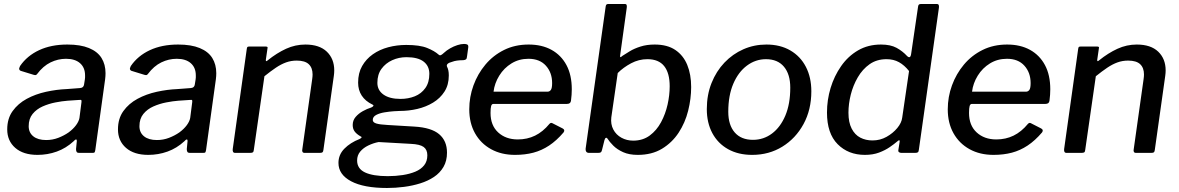

<svg xmlns="http://www.w3.org/2000/svg" viewBox="-20 -762 5876 957"><path d="M347 -58Q309 -23 263 -6.5Q217 10 167 10Q96 10 56 -25Q16 -60 16 -117Q16 -171 43 -208.5Q70 -246 113.5 -269.5Q157 -293 209.5 -304.5Q262 -316 312 -318L378 -323Q397 -324 399 -341L403 -366Q404 -371 404 -376Q404 -381 404 -386Q404 -425 379 -447Q354 -469 309 -469Q269 -469 232 -451Q195 -433 165 -393Q162 -389 158.5 -388Q155 -387 148 -389L83 -409Q78 -411 76 -416Q74 -421 80 -433Q115 -484 175 -512Q235 -540 316 -540Q381 -540 423.5 -522.5Q466 -505 486 -473Q506 -441 506 -397Q506 -390 505.5 -382.5Q505 -375 504 -367L455 -14Q453 -4 451 -2Q449 0 440 0H373Q365 0 362 -5Q359 -10 359 -19L363 -60Q362 -75 347 -58ZM386 -252Q387 -260 385.5 -262.5Q384 -265 376 -264L317 -260Q290 -258 256.5 -251.5Q223 -245 192.5 -231.5Q162 -218 142.5 -194Q123 -170 123 -133Q123 -101 146 -82.5Q169 -64 210 -64Q242 -64 270.5 -75Q299 -86 322 -102Q345 -119 359 -138Q373 -157 376 -174Z M899 -58Q861 -23 815 -6.5Q769 10 719 10Q648 10 608 -25Q568 -60 568 -117Q568 -171 595 -208.5Q622 -246 665.5 -269.5Q709 -293 761.5 -304.5Q814 -316 864 -318L930 -323Q949 -324 951 -341L955 -366Q956 -371 956 -376Q956 -381 956 -386Q956 -425 931 -447Q906 -469 861 -469Q821 -469 784 -451Q747 -433 717 -393Q714 -389 710.5 -388Q707 -387 700 -389L635 -409Q630 -411 628 -416Q626 -421 632 -433Q667 -484 727 -512Q787 -540 868 -540Q933 -540 975.5 -522.5Q1018 -505 1038 -473Q1058 -441 1058 -397Q1058 -390 1057.5 -382.5Q1057 -375 1056 -367L1007 -14Q1005 -4 1003 -2Q1001 0 992 0H925Q917 0 914 -5Q911 -10 911 -19L915 -60Q914 -75 899 -58ZM938 -252Q939 -260 937.5 -262.5Q936 -265 928 -264L869 -260Q842 -258 808.5 -251.5Q775 -245 744.5 -231.5Q714 -218 694.5 -194Q675 -170 675 -133Q675 -101 698 -82.5Q721 -64 762 -64Q794 -64 822.5 -75Q851 -86 874 -102Q897 -119 911 -138Q925 -157 928 -174Z M1152 0Q1144 0 1141.5 -5.5Q1139 -11 1140 -19L1210 -518Q1211 -526 1213.5 -528Q1216 -530 1222 -530H1305Q1310 -530 1312.5 -528Q1315 -526 1313 -519L1305 -464Q1304 -452 1314 -461Q1360 -498 1406 -519Q1452 -540 1502 -540Q1572 -540 1609 -504.5Q1646 -469 1646 -411Q1646 -405 1645.5 -398Q1645 -391 1644 -384L1592 -15Q1591 -6 1587.5 -3Q1584 0 1574 0H1498Q1490 0 1487.5 -5.5Q1485 -11 1487 -19L1536 -367Q1537 -374 1537.5 -380Q1538 -386 1538 -391Q1538 -424 1519 -442Q1500 -460 1459 -460Q1431 -460 1406 -451Q1381 -442 1355 -424.5Q1329 -407 1298 -382L1245 -14Q1244 -5 1240 -2.5Q1236 0 1226 0H1152Z M1909 175Q1793 175 1730 141.5Q1667 108 1667 50Q1667 9 1696.5 -21Q1726 -51 1772 -69Q1780 -73 1782 -76.5Q1784 -80 1776 -83Q1757 -94 1747.5 -107Q1738 -120 1738 -139Q1738 -162 1752.5 -179Q1767 -196 1788.5 -208Q1810 -220 1830 -226Q1839 -230 1841 -234Q1843 -238 1836 -241Q1801 -258 1783 -285.5Q1765 -313 1765 -350Q1765 -398 1785 -433Q1805 -468 1838.5 -491.5Q1872 -515 1915 -526.5Q1958 -538 2005 -538Q2072 -538 2109 -523Q2146 -508 2166 -490Q2172 -484 2179 -488Q2186 -492 2192 -498Q2206 -511 2223.5 -521Q2241 -531 2259.5 -537Q2278 -543 2293 -543Q2305 -543 2310 -539.5Q2315 -536 2314 -526L2308 -482Q2307 -470 2303 -466.5Q2299 -463 2289 -462Q2272 -462 2258 -460Q2244 -458 2234 -454Q2202 -446 2208 -430Q2212 -423 2214.5 -412Q2217 -401 2217 -386Q2217 -339 2195.5 -305.5Q2174 -272 2138.5 -250.5Q2103 -229 2060 -219Q2017 -209 1973 -209Q1964 -209 1942.5 -207.5Q1921 -206 1896.5 -202Q1872 -198 1855 -189Q1838 -180 1838 -164Q1838 -152 1855.5 -146.5Q1873 -141 1913 -139L2046 -131Q2130 -126 2169 -93Q2208 -60 2208 -1Q2208 40 2190.5 70Q2173 100 2143 120Q2113 140 2074.5 152Q2036 164 1993.5 169.5Q1951 175 1909 175ZM1913 116Q1952 116 1987.5 110.5Q2023 105 2050.5 93.5Q2078 82 2094 62Q2110 42 2110 12Q2110 -16 2091.5 -29.5Q2073 -43 2027 -45L1867 -54Q1841 -49 1816 -37Q1791 -25 1775.5 -6.5Q1760 12 1760 38Q1760 79 1799.5 97.5Q1839 116 1913 116ZM1976 -269Q2015 -269 2047.5 -282Q2080 -295 2100 -323Q2120 -351 2120 -394Q2120 -433 2091.5 -455Q2063 -477 2006 -477Q1968 -477 1935 -462Q1902 -447 1881.5 -419Q1861 -391 1861 -349Q1861 -312 1891.5 -290.5Q1922 -269 1976 -269Z M2547 10Q2479 10 2427.5 -18.5Q2376 -47 2347.5 -98Q2319 -149 2319 -217Q2319 -279 2340 -336.5Q2361 -394 2399.5 -440Q2438 -486 2492.5 -513Q2547 -540 2615 -540Q2681 -540 2729 -513.5Q2777 -487 2803.5 -437.5Q2830 -388 2830 -317Q2830 -304 2829 -289.5Q2828 -275 2826 -260Q2825 -252 2820 -248Q2815 -244 2805 -244H2439Q2431 -244 2428 -233.5Q2425 -223 2425 -199Q2425 -137 2463 -102Q2501 -67 2561 -67Q2608 -67 2647 -86Q2686 -105 2719 -145Q2724 -150 2728 -149.5Q2732 -149 2737 -146L2784 -122Q2798 -115 2789 -102Q2754 -61 2717 -36.5Q2680 -12 2638.5 -1Q2597 10 2547 10ZM2709 -305Q2719 -305 2725.5 -313.5Q2732 -322 2732 -348Q2732 -400 2701 -434.5Q2670 -469 2614 -469Q2567 -469 2529.5 -446Q2492 -423 2468.5 -385Q2445 -347 2440 -305Z M2916 0Q2906 0 2902 -6Q2898 -12 2899 -21L2999 -730Q3000 -737 3003 -739.5Q3006 -742 3011 -742H3095Q3102 -742 3103.5 -736.5Q3105 -731 3104 -724L3071 -486Q3070 -477 3072.5 -477Q3075 -477 3083 -484Q3097 -493 3119 -506.5Q3141 -520 3172.5 -530Q3204 -540 3243 -540Q3306 -540 3346 -513Q3386 -486 3405.5 -438.5Q3425 -391 3425 -328Q3425 -270 3410 -210Q3395 -150 3362.5 -100.5Q3330 -51 3279.5 -20.5Q3229 10 3159 10Q3116 10 3086 -3.5Q3056 -17 3037 -36Q3018 -55 3008 -71Q3005 -76 3000.5 -75Q2996 -74 2993 -64L2981 -16Q2979 -6 2975 -3Q2971 0 2961 0ZM3027 -177Q3023 -143 3037 -116.5Q3051 -90 3077.5 -75.5Q3104 -61 3136 -61Q3184 -61 3218.5 -86.5Q3253 -112 3275 -153Q3297 -194 3307.5 -241Q3318 -288 3318 -332Q3318 -398 3290.5 -432.5Q3263 -467 3207 -467Q3164 -467 3125.5 -446.5Q3087 -426 3059 -398Z M3729 10Q3660 10 3609 -18.5Q3558 -47 3530.5 -98.5Q3503 -150 3503 -218Q3503 -289 3526.5 -348Q3550 -407 3591 -450Q3632 -493 3685.5 -516.5Q3739 -540 3800 -540Q3869 -540 3919.5 -510.5Q3970 -481 3997 -428.5Q4024 -376 4024 -307Q4024 -215 3985 -143.5Q3946 -72 3879.5 -31Q3813 10 3729 10ZM3733 -65Q3786 -65 3828 -96.5Q3870 -128 3894.5 -186Q3919 -244 3919 -325Q3919 -392 3887.5 -429.5Q3856 -467 3798 -467Q3746 -467 3703 -435Q3660 -403 3635 -344.5Q3610 -286 3610 -205Q3610 -139 3642 -102Q3674 -65 3733 -65Z M4473 0Q4466 0 4461 -3.5Q4456 -7 4458 -16L4464 -54Q4466 -62 4462 -62.5Q4458 -63 4451 -56Q4437 -44 4414.5 -28.5Q4392 -13 4361.5 -1.5Q4331 10 4291 10Q4208 10 4155 -43.5Q4102 -97 4102 -201Q4102 -264 4120 -323.5Q4138 -383 4172.5 -432.5Q4207 -482 4257 -511Q4307 -540 4371 -540Q4419 -540 4449 -523.5Q4479 -507 4501 -483Q4509 -475 4514.5 -477.5Q4520 -480 4522 -497L4556 -729Q4557 -737 4560.5 -739.5Q4564 -742 4570 -742H4651Q4662 -742 4660 -724L4560 -16Q4559 -6 4555 -3Q4551 0 4541 0ZM4511 -408Q4488 -437 4461 -452Q4434 -467 4399 -467Q4350 -467 4314.5 -442Q4279 -417 4255.5 -376.5Q4232 -336 4220.5 -290Q4209 -244 4209 -200Q4209 -152 4225 -121Q4241 -90 4268 -76Q4295 -62 4329 -62Q4367 -62 4399 -80Q4431 -98 4452.5 -124Q4474 -150 4477 -176Z M4932 10Q4864 10 4812.5 -18.5Q4761 -47 4732.5 -98Q4704 -149 4704 -217Q4704 -279 4725 -336.5Q4746 -394 4784.5 -440Q4823 -486 4877.5 -513Q4932 -540 5000 -540Q5066 -540 5114 -513.5Q5162 -487 5188.5 -437.5Q5215 -388 5215 -317Q5215 -304 5214 -289.5Q5213 -275 5211 -260Q5210 -252 5205 -248Q5200 -244 5190 -244H4824Q4816 -244 4813 -233.5Q4810 -223 4810 -199Q4810 -137 4848 -102Q4886 -67 4946 -67Q4993 -67 5032 -86Q5071 -105 5104 -145Q5109 -150 5113 -149.5Q5117 -149 5122 -146L5169 -122Q5183 -115 5174 -102Q5139 -61 5102 -36.5Q5065 -12 5023.5 -1Q4982 10 4932 10ZM5094 -305Q5104 -305 5110.5 -313.5Q5117 -322 5117 -348Q5117 -400 5086 -434.5Q5055 -469 4999 -469Q4952 -469 4914.5 -446Q4877 -423 4853.5 -385Q4830 -347 4825 -305Z M5296 0Q5288 0 5285.5 -5.5Q5283 -11 5284 -19L5354 -518Q5355 -526 5357.5 -528Q5360 -530 5366 -530H5449Q5454 -530 5456.5 -528Q5459 -526 5457 -519L5449 -464Q5448 -452 5458 -461Q5504 -498 5550 -519Q5596 -540 5646 -540Q5716 -540 5753 -504.5Q5790 -469 5790 -411Q5790 -405 5789.5 -398Q5789 -391 5788 -384L5736 -15Q5735 -6 5731.5 -3Q5728 0 5718 0H5642Q5634 0 5631.5 -5.5Q5629 -11 5631 -19L5680 -367Q5681 -374 5681.5 -380Q5682 -386 5682 -391Q5682 -424 5663 -442Q5644 -460 5603 -460Q5575 -460 5550 -451Q5525 -442 5499 -424.5Q5473 -407 5442 -382L5389 -14Q5388 -5 5384 -2.5Q5380 0 5370 0H5296Z"/></svg>

Font: Libre Franklin Thin Medium
Style: Italic
Weight: 500
Italic angle: -8°
Version: Version 3.000